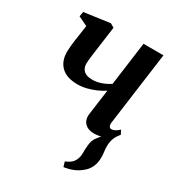

<svg xmlns="http://www.w3.org/2000/svg" viewBox="-187 -660 943 1025"><g transform="rotate(30 284.0 -148.0)"><path d="M359.5 247.5 350.5 217.5Q372.5 208.5 385.2 197.2Q398 186 404.5 169.5Q412 152.5 411.8 129.5Q411.5 106.5 414 83Q416 50 433 29.2Q450 8.5 462.5 -8.5L533 -48Q517 -28.5 510.5 -7Q504 14.5 504.5 37.5Q504.5 51.5 507 69.5Q509.5 87.5 509 104.5Q509 135.5 496.8 162Q484.5 188.5 458 208Q438.5 223.5 414.2 233.2Q390 243 359.5 247.5ZM219 -530.5 195.5 -358.5Q194.5 -349 192.8 -336.8Q191 -324.5 190 -313Q189 -301.5 189 -292.5Q189 -265.5 206 -249.5Q223 -233.5 258.5 -233.5Q288 -233.5 315.8 -244Q343.5 -254.5 364.5 -269L400.5 -536.5H523.5L463 -89Q460.5 -71 466 -63.2Q471.5 -55.5 479.5 -55.5Q488 -55.5 499.8 -60.8Q511.5 -66 526 -80L538.5 -55Q529.5 -42.5 511.2 -27Q493 -11.5 467.2 -0.5Q441.5 10.5 410 10.5Q384.5 10.5 367.2 0.8Q350 -9 342.2 -26Q334.5 -43 337 -65L358.5 -223Q338 -209.5 312 -198Q286 -186.5 258.2 -179.5Q230.5 -172.5 203.5 -172.5Q136.5 -172.5 102.2 -205.2Q68 -238 68 -296Q68 -310.5 69.8 -329.2Q71.5 -348 74.2 -367.2Q77 -386.5 79.5 -402.5L88.5 -465.5L31.5 -493L36.5 -522.5L195 -544.5Z"/></g></svg>

Font: Merriweather 72pt SemiBold
Style: Italic
Weight: 600
Italic angle: -7.8°
Version: Version 2.101